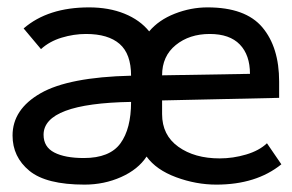

<svg xmlns="http://www.w3.org/2000/svg" viewBox="-20 -489 790 520"><path d="M209 11Q105 11 59.5 -26.5Q14 -64 14 -122Q14 -193 90 -236.5Q166 -280 335 -284Q335 -343 304 -370Q273 -397 213 -397Q180 -397 147 -387Q114 -377 91 -356L44 -412Q110 -469 221 -469Q275 -469 317 -452Q359 -435 384 -404Q410 -435 453.5 -452Q497 -469 542 -469Q645 -469 690.5 -415Q736 -361 736 -268V-224L419 -217V-180Q419 -123 463 -91.5Q507 -60 575 -60Q611 -60 646.5 -70.5Q682 -81 703 -101L742 -44Q674 11 566 11Q511 11 457 -9Q403 -29 377 -65Q354 -30 308 -9.5Q262 11 209 11ZM419 -285 657 -289Q657 -340 629.5 -368.5Q602 -397 548 -397Q493 -397 456 -367Q419 -337 419 -285ZM207 -61Q277 -61 306 -100.5Q335 -140 335 -213Q98 -209 98 -124Q98 -91 127 -76Q156 -61 207 -61Z"/></svg>

Font: Inconsolata ExtraExpanded Medium
Style: Regular
Weight: 500
Width: 8
Monospace: yes
Designer: Raph Levien, Cyreal, Brenton Simpson
Foundry: Raph Levien, Cyreal, Google
Version: Version 3.001; ttfautohint (v1.8.2.53-6de2)